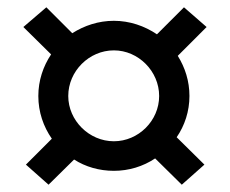

<svg xmlns="http://www.w3.org/2000/svg" viewBox="-20 -565 630 526"><path d="M499 -302C499 -343 487 -380 467 -412L546 -491L484 -545L410 -471C376 -494 335 -508 292 -508C250 -508 211 -495 178 -474L107 -545L44 -491L120 -416C98 -383 85 -344 85 -302C85 -258 99 -218 122 -185L51 -114L113 -59L183 -128C214 -108 252 -97 292 -97C333 -97 372 -109 405 -131L478 -59L540 -114L464 -189C486 -221 499 -260 499 -302ZM167 -302C167 -370 224 -427 292 -427C359 -427 416 -370 416 -302C416 -234 359 -178 292 -178C224 -178 167 -235 167 -302Z"/></svg>

Font: Arthouse Owned Medium
Style: Regular
Weight: 500
Designer: Jeremy Tribby
Foundry: Tribby Type
Version: Version 1.000;PS 001.000;hotconv 1.0.88;makeotf.lib2.5.64775